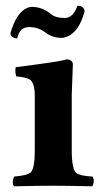

<svg xmlns="http://www.w3.org/2000/svg" viewBox="-20 -652 362 674"><path d="M207.5 -588.9Q235.8 -588.9 251 -629.4Q251.5 -630.9 251.5 -631.8Q272 -631.8 276.4 -616.2Q276.9 -613.8 276.9 -611.8Q257.8 -540 214.4 -522.9Q204.6 -519 194.8 -519Q161.1 -520 136.7 -540Q112.8 -556.6 84.5 -557.1Q58.6 -557.1 48.3 -539.1Q43.5 -529.8 40 -517.1Q18.1 -519 16.6 -535.2Q36.6 -606.4 74.7 -624Q83.5 -627.9 91.3 -627.9Q129.9 -627.4 158.2 -603Q174.8 -588.9 207.5 -588.9ZM231.9 -122.1Q231.9 -57.1 249 -43.9Q261.7 -34.7 304.2 -32.2Q312.5 -23.9 307.1 -4.4Q305.7 0 304.2 2Q217.8 0 167 0Q113.8 0 30.8 2H29.8Q21.5 -6.3 26.9 -25.4Q28.3 -29.8 29.8 -32.2Q78.1 -36.1 88.9 -47.9Q102.1 -64 102.1 -122.1V-314Q102.1 -361.3 84.5 -373Q71.3 -380.9 37.1 -383.8Q31.7 -401.9 35.2 -416Q186 -435.5 206.1 -441.4Q210.4 -442.9 212.9 -443.8Q234.9 -442.4 235.8 -426.8Q235.8 -425.3 231.9 -321.3Z"/></svg>

Font: Linux Libertine O
Style: Bold
Weight: 700
Designer: Philipp H. Poll
Foundry: Philipp H. Poll
Version: Version 5.0.0